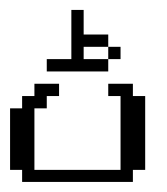

<svg xmlns="http://www.w3.org/2000/svg" viewBox="-20 -361 332 381"><path d="M23.9 0V-23.9H0V-146H23.9V-170.4H48.3V-194.8H97.2V-170.4H72.8V-146H48.3V-23.9H219.2V-170.4H194.8V-194.8H243.7V-170.4H268.1V-23.9H243.7V0ZM194.8 -243.7V-268.1H219.2V-243.7ZM72.8 -219.2V-243.7H121.6V-341.3H146V-292.5H194.8V-268.1H146V-243.7H194.8V-219.2Z"/></svg>

Font: FS Mondwest Regular
Style: Regular
Weight: 400
Designer: NZWStudios2024
Foundry: https://fontstruct.com
Version: Version 1.0